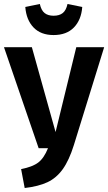

<svg xmlns="http://www.w3.org/2000/svg" viewBox="-32 -929 543 964"><path d="M339 -201Q315 -124 283 -79.5Q251 -35 206 -14Q161 7 92 15L74 -80Q131 -91 160 -113Q189 -135 209 -185H162L-12 -692H128L247 -266L351 -692H491ZM95 -894 168 -909Q175 -877 192 -863.5Q209 -850 237 -850Q266 -850 283 -863.5Q300 -877 307 -909L381 -894Q376 -829 339 -791Q302 -753 237 -753Q173 -753 136.5 -791Q100 -829 95 -894Z"/></svg>

Font: Fira Sans Compressed SemiBold
Style: Regular
Weight: 600
Width: 1
Designer: bBox Type GmbH & Carrois Corporate GbR & Edenspiekermann AG
Foundry: bBox Type GmbH & Carrois Corporate GbR & Edenspiekermann AG
Version: Version 4.301